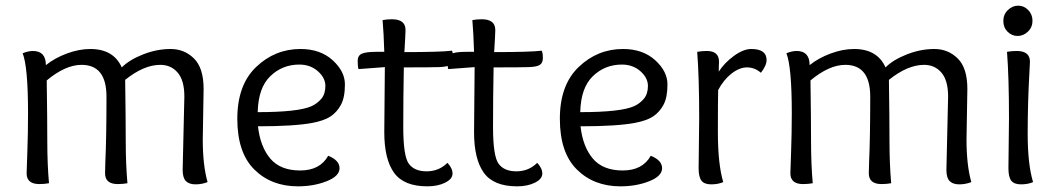

<svg xmlns="http://www.w3.org/2000/svg" viewBox="-20 -648 3723 678"><path d="M625 -48 631 -307Q631 -364 607.5 -391.5Q584 -419 546 -419Q488 -419 422 -366Q424 -230 424 -149.5Q424 -69 430 -1Q414 2 396 2Q351 2 351 -36Q351 -40 352 -76Q356 -162 356 -307Q356 -419 268 -419Q211 -419 145 -364Q147 -228 147 -148.5Q147 -69 153 -1Q137 2 119 2Q74 2 74 -36Q74 -40 76.5 -109.5Q79 -179 79 -248Q79 -412 60 -460Q80 -468 96 -468Q142 -468 142 -418Q173 -443 216 -459Q259 -475 299 -475Q381 -475 410 -410Q437 -437 485.5 -456Q534 -475 582.5 -475Q631 -475 665 -441.5Q699 -408 699 -334L696 -156Q696 -64 713 -5Q693 3 670.5 3Q648 3 636.5 -8.5Q625 -20 625 -48Z M1041 -475Q1111 -475 1154.5 -435.5Q1198 -396 1198 -350Q1198 -304 1184 -278Q1170 -252 1147.5 -237Q1125 -222 1083 -214Q1019 -202 891 -202Q899 -130 934.5 -88Q970 -46 1040 -46Q1110 -46 1139 -98Q1179 -82 1179 -54Q1179 -26 1133.5 -8Q1088 10 1032 10Q938 10 878 -49.5Q818 -109 818 -228.5Q818 -348 884.5 -411.5Q951 -475 1041 -475ZM1037 -420Q977 -420 934.5 -379Q892 -338 890 -252Q1033 -252 1080 -273Q1100 -282 1114.5 -299Q1129 -316 1129 -344.5Q1129 -373 1102.5 -396.5Q1076 -420 1037 -420Z M1339 -411Q1336 -411 1246 -404Q1243 -413 1243 -432.5Q1243 -452 1258 -458.5Q1273 -465 1309 -465H1337Q1335 -532 1331 -577Q1346 -580 1364 -580Q1412 -580 1412 -542Q1412 -528 1408 -464Q1535 -464 1576 -469Q1580 -461 1580 -443.5Q1580 -426 1569.5 -419Q1559 -412 1530.5 -411Q1502 -410 1406 -410Q1404 -302 1404 -199.5Q1404 -97 1423.5 -70Q1443 -43 1486.5 -43Q1530 -43 1560 -73Q1578 -54 1578 -35Q1578 -16 1552 -3Q1526 10 1489 10Q1406 10 1371.5 -38Q1337 -86 1337 -181Q1339 -362 1339 -411Z M1656 -411Q1653 -411 1563 -404Q1560 -413 1560 -432.5Q1560 -452 1575 -458.5Q1590 -465 1626 -465H1654Q1652 -532 1648 -577Q1663 -580 1681 -580Q1729 -580 1729 -542Q1729 -528 1725 -464Q1852 -464 1893 -469Q1897 -461 1897 -443.5Q1897 -426 1886.5 -419Q1876 -412 1847.5 -411Q1819 -410 1723 -410Q1721 -302 1721 -199.5Q1721 -97 1740.5 -70Q1760 -43 1803.5 -43Q1847 -43 1877 -73Q1895 -54 1895 -35Q1895 -16 1869 -3Q1843 10 1806 10Q1723 10 1688.5 -38Q1654 -86 1654 -181Q1656 -362 1656 -411Z M2180 -475Q2250 -475 2293.5 -435.5Q2337 -396 2337 -350Q2337 -304 2323 -278Q2309 -252 2286.5 -237Q2264 -222 2222 -214Q2158 -202 2030 -202Q2038 -130 2073.5 -88Q2109 -46 2179 -46Q2249 -46 2278 -98Q2318 -82 2318 -54Q2318 -26 2272.5 -8Q2227 10 2171 10Q2077 10 2017 -49.5Q1957 -109 1957 -228.5Q1957 -348 2023.5 -411.5Q2090 -475 2180 -475ZM2176 -420Q2116 -420 2073.5 -379Q2031 -338 2029 -252Q2172 -252 2219 -273Q2239 -282 2253.5 -299Q2268 -316 2268 -344.5Q2268 -373 2241.5 -396.5Q2215 -420 2176 -420Z M2447 -54 2449 -231Q2449 -374 2442 -465Q2458 -468 2476 -468Q2519 -468 2519 -430Q2519 -428 2518.5 -416.5Q2518 -405 2518 -395Q2538 -426 2571.5 -450.5Q2605 -475 2633 -475Q2687 -475 2687 -436Q2687 -417 2667 -391Q2645 -410 2618 -410Q2591 -410 2563 -388Q2535 -366 2516 -330Q2515 -296 2515 -182Q2515 -68 2534 -5Q2516 3 2491.5 3Q2467 3 2457 -10Q2447 -23 2447 -54Z M3322 -48 3328 -307Q3328 -364 3304.5 -391.5Q3281 -419 3243 -419Q3185 -419 3119 -366Q3121 -230 3121 -149.5Q3121 -69 3127 -1Q3111 2 3093 2Q3048 2 3048 -36Q3048 -40 3049 -76Q3053 -162 3053 -307Q3053 -419 2965 -419Q2908 -419 2842 -364Q2844 -228 2844 -148.5Q2844 -69 2850 -1Q2834 2 2816 2Q2771 2 2771 -36Q2771 -40 2773.5 -109.5Q2776 -179 2776 -248Q2776 -412 2757 -460Q2777 -468 2793 -468Q2839 -468 2839 -418Q2870 -443 2913 -459Q2956 -475 2996 -475Q3078 -475 3107 -410Q3134 -437 3182.5 -456Q3231 -475 3279.5 -475Q3328 -475 3362 -441.5Q3396 -408 3396 -334L3393 -156Q3393 -64 3410 -5Q3390 3 3367.5 3Q3345 3 3333.5 -8.5Q3322 -20 3322 -48Z M3541 -54 3543 -231Q3543 -374 3536 -465Q3552 -468 3570 -468Q3617 -468 3617 -430Q3617 -425 3615 -390Q3609 -283 3609 -175.5Q3609 -68 3628 -5Q3610 3 3585.5 3Q3561 3 3551 -10Q3541 -23 3541 -54ZM3626 -574.5Q3626 -552 3610 -536.5Q3594 -521 3573.5 -521Q3553 -521 3538 -536Q3523 -551 3523 -574Q3523 -597 3539 -612.5Q3555 -628 3575.5 -628Q3596 -628 3611 -612.5Q3626 -597 3626 -574.5Z"/></svg>

Font: Overlock
Style: Regular
Weight: 400
Designer: Dario Muhafara
Foundry: Dario Manuel Muhafara
Version: Version 1.002